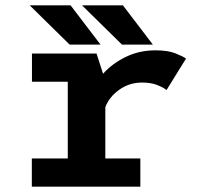

<svg xmlns="http://www.w3.org/2000/svg" viewBox="-20 -701 750 721"><path d="M375.5 -106H507V0H99.5V-106H234.5V-394H100V-500H342.5L367 -424Q401.5 -462.5 452.2 -487.2Q503 -512 564 -512Q610.5 -512 639.2 -500.5Q668 -489 678.5 -481L605.5 -363Q592.5 -373 569.5 -382Q546.5 -391 514 -391Q465.5 -391 427.8 -364Q390 -337 375.5 -298.5ZM554 -533.5H438L288 -681H441.5ZM357.5 -533.5H241.5L91.5 -681H245Z"/></svg>

Font: League Mono SemiBold
Style: Regular
Weight: 600
Width: 6
Designer: Tyler Finck
Foundry: The League of Moveable Type / Tyler Finck
Version: Version 2.300;RELEASE